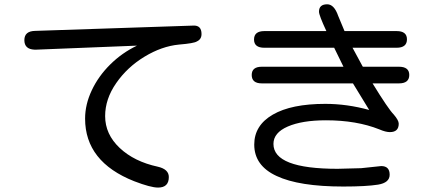

<svg xmlns="http://www.w3.org/2000/svg" viewBox="-20 -808 2040 889"><path d="M139.6 -578.1Q92.8 -580.1 92.8 -622.1Q92.8 -664.1 142.6 -665L875 -689.5Q913.1 -691.4 913.1 -650.4Q913.1 -626 891.6 -616.2Q878.9 -607.4 808.6 -601.6Q728.5 -593.8 648.9 -545.4Q569.3 -497.1 518.1 -423.3Q466.8 -349.6 466.8 -270.5Q466.8 -186.5 534.2 -123Q601.6 -59.6 710.9 -36.1Q761.7 -24.4 761.7 11.7Q761.7 60.5 711.9 60.5Q677.7 60.5 601.6 31.2Q374 -58.6 374 -258.8Q374 -324.2 404.8 -389.6Q435.5 -455.1 490.2 -509.3Q544.9 -563.5 614.3 -596.7L148.4 -578.1Z M1145.5 -460.9Q1145.5 -499 1192.4 -499H1570.3L1527.3 -586.9H1204.1Q1156.2 -586.9 1156.2 -625Q1156.2 -664.1 1204.1 -664.1H1491.2Q1457 -737.3 1457 -753.9Q1457 -788.1 1495.1 -788.1Q1527.3 -788.1 1545.9 -734.4L1575.2 -664.1H1816.4Q1864.3 -664.1 1864.3 -626Q1864.3 -586.9 1816.4 -586.9H1612.3L1658.2 -502L1660.2 -499H1827.1Q1875 -499 1875 -460.9Q1875 -421.9 1827.1 -421.9H1705.1Q1778.3 -302.7 1802.7 -278.3Q1826.2 -251 1826.2 -235.4Q1826.2 -196.3 1785.2 -196.3Q1765.6 -196.3 1736.3 -209Q1630.9 -251 1489.3 -251Q1378.9 -251 1312.5 -222.2Q1246.1 -193.4 1246.1 -141.6Q1246.1 -26.4 1543 -26.4L1652.3 -29.3L1745.1 -39.1Q1784.2 -39.1 1784.2 1Q1784.2 38.1 1730.5 46.9Q1675.8 55.7 1569.3 55.7Q1364.3 55.7 1260.7 6.8Q1157.2 -41 1157.2 -138.7Q1157.2 -227.5 1243.2 -277.3Q1329.1 -327.1 1486.3 -327.1Q1586.9 -327.1 1689.5 -298.8L1614.3 -421.9H1192.4Q1145.5 -421.9 1145.5 -460.9Z"/></svg>

Font: jf-openhuninn-1.1
Style: Regular
Weight: 400
Designer: [Kosugi Maru]
      Designed by Motoya company      

      [Varela Round]
      Joe Prince(Latin component); Avraham Co
Foundry: justfont CO.,LTD.
Version: 1.1